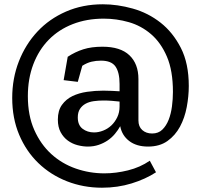

<svg xmlns="http://www.w3.org/2000/svg" viewBox="-20 -674 942 896"><path d="M296 -409Q331 -432 369 -444Q407 -456 458 -456Q542 -456 584 -416Q626 -376 626 -305V-112Q626 -83 644 -67Q662 -51 690 -51Q719 -51 737.5 -69Q756 -87 767 -115Q778 -143 782.5 -177.5Q787 -212 787 -245Q787 -344 759 -409.5Q731 -475 685 -514.5Q639 -554 581.5 -570.5Q524 -587 464 -587Q385 -587 319.5 -561.5Q254 -536 207.5 -488.5Q161 -441 135.5 -374Q110 -307 110 -225Q110 -135 140 -67.5Q170 0 219.5 45Q269 90 333.5 112.5Q398 135 467 135Q521 135 577.5 121Q634 107 679 76L708 130Q659 162 594 182Q529 202 456 202Q369 202 292.5 172Q216 142 159 87Q102 32 69.5 -45Q37 -122 37 -217Q37 -308 68 -387.5Q99 -467 154.5 -526.5Q210 -586 288 -620Q366 -654 460 -654Q528 -654 599.5 -634Q671 -614 729 -568.5Q787 -523 824 -450.5Q861 -378 861 -273Q861 -225 851.5 -174.5Q842 -124 820 -83Q798 -42 761.5 -16Q725 10 671 10Q617 10 583 -16Q549 -42 541 -85Q531 -67 516.5 -49.5Q502 -32 483 -19Q464 -6 440.5 2Q417 10 390 10Q367 10 342 3.5Q317 -3 296.5 -18Q276 -33 263 -57Q250 -81 250 -116Q250 -158 269 -184.5Q288 -211 318 -225.5Q348 -240 386 -245.5Q424 -251 462 -251Q481 -251 501 -250Q521 -249 538 -248V-282Q538 -336 519 -363.5Q500 -391 451 -391Q428 -391 407 -386Q386 -381 364 -367L343 -292L277 -300ZM538 -200Q521 -202 501.5 -203.5Q482 -205 463 -205Q440 -205 418 -202Q396 -199 379.5 -190Q363 -181 353 -165.5Q343 -150 343 -126Q343 -90 365.5 -73Q388 -56 419 -56Q440 -56 461.5 -64.5Q483 -73 499.5 -88.5Q516 -104 527 -126.5Q538 -149 538 -177Z"/></svg>

Font: Zilla Slab Medium
Style: Regular
Weight: 500
Designer: Typotheque.com
Foundry: Typotheque type foundry
Version: Version 1.1; 2017